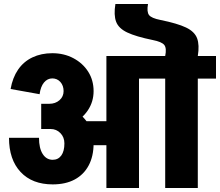

<svg xmlns="http://www.w3.org/2000/svg" viewBox="-20 -940 1100 960"><path d="M298 -484Q298 -512 282 -530Q266 -548 241 -548V-674Q300 -674 347 -649Q394 -624 421 -581.5Q448 -539 448 -484ZM178 -469 33 -495Q43 -552 70.5 -592Q98 -632 142 -653Q186 -674 242 -674V-548Q217 -548 200 -527.5Q183 -507 178 -469ZM382 -214V-334H608V-214ZM302 -223Q302 -254 282 -274.5Q262 -295 233 -295V-418Q295 -418 343.5 -392.5Q392 -367 420 -323Q448 -279 448 -223ZM244 -18Q141 -18 83 -80Q25 -142 25 -251H175Q175 -199 193.5 -170Q212 -141 244 -141ZM243 -18V-141Q271 -141 286.5 -162.5Q302 -184 302 -223H448Q448 -159 423.5 -113Q399 -67 353.5 -42.5Q308 -18 243 -18ZM186 -295V-421H227V-295ZM226 -295V-421Q257 -421 277.5 -439Q298 -457 298 -485H448Q448 -431 419 -388Q390 -345 340 -320Q290 -295 226 -295ZM512 0V-660H675V0ZM553 -547V-660H766V-547ZM806 0V-645H969V0ZM716 -547V-660H1060V-547ZM806 -660Q814 -699 801.5 -715Q789 -731 743 -740L783 -840Q867 -823 910 -802.5Q953 -782 965.5 -748.5Q978 -715 969 -660ZM743 -740Q660 -757 616.5 -777.5Q573 -798 560.5 -831.5Q548 -865 557 -920H720Q713 -881 725 -865Q737 -849 783 -840Z"/></svg>

Font: Akshar Light
Style: Bold
Weight: 700
Version: Version 1.100